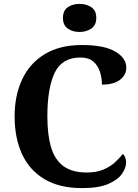

<svg xmlns="http://www.w3.org/2000/svg" viewBox="-20 -955 708 985"><path d="M401 10Q285 10 208 -36Q131 -82 93 -164.5Q55 -247 55 -358Q55 -466 94 -548.5Q133 -631 210 -677.5Q287 -724 400 -724Q515 -724 571.5 -690.5Q628 -657 628 -608Q628 -571 596 -546Q564 -521 503 -521Q503 -554 493 -586Q483 -618 459 -639Q435 -660 393 -660Q298 -660 260.5 -581.5Q223 -503 223 -358Q223 -262 242.5 -198Q262 -134 306.5 -102Q351 -70 425 -70Q474 -70 509 -84.5Q544 -99 568.5 -121Q593 -143 610 -165Q618 -159 622.5 -147Q627 -135 627 -122Q627 -94 606 -63.5Q585 -33 536 -11.5Q487 10 401 10ZM388.1 -791Q352 -791 327.5 -808.5Q303 -826 303 -863Q303 -901 327.8 -918Q352.5 -935 388.5 -935Q423 -935 448.5 -918Q474 -901 474 -863Q474 -826 448.4 -808.5Q422.8 -791 388.1 -791Z"/></svg>

Font: Noto Serif Vithkuqi
Style: Regular
Weight: 400
Version: Version 1.005